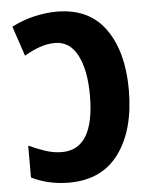

<svg xmlns="http://www.w3.org/2000/svg" viewBox="-53 -768 649 822"><g transform="rotate(-5 272.0 -357.0)"><path d="M211 10Q353 10 426.5 -91.5Q500 -193 500 -364Q500 -528 430 -626Q360 -724 221 -724Q174 -724 123 -712Q72 -700 27 -676L70 -548Q102 -567 135.5 -579Q169 -591 202 -591Q266 -591 299 -527Q332 -463 332 -355Q332 -123 192 -123Q157 -123 122 -134.5Q87 -146 50 -163V-26Q124 10 211 10Z"/></g></svg>

Font: Noto Sans Display SemiCondensed Extra
Style: Regular
Weight: 800
Width: 4
Designer: Monotype Design Team
Foundry: Monotype Imaging Inc.
Version: Version 1.900